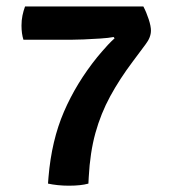

<svg xmlns="http://www.w3.org/2000/svg" viewBox="-20 -568 522 594"><path d="M423.5 -548Q433 -530 440 -508.5Q447 -487 447 -473.5Q447 -452.5 430.5 -431L391 -378Q350 -323.5 321 -270.2Q292 -217 275.2 -156.5Q258.5 -96 254.5 -19.5L253.5 0Q230.5 6.5 193 6.5Q176.5 6.5 159.2 4.8Q142 3 128.5 0L130 -19.5Q139.5 -133.5 177.8 -222.2Q216 -311 281 -391.5L295 -408Q302.5 -417 313.5 -428.8Q324.5 -440.5 334.5 -449.5L331.5 -453.5Q316.5 -450.5 290.5 -448.8Q264.5 -447 238.5 -446Q212.5 -445 198 -445H52.5Q46.5 -464 46.5 -489Q46.5 -505.5 49.5 -520Q52.5 -534.5 57.5 -548Z"/></svg>

Font: Signika Negative SC SemiBold
Style: Regular
Weight: 600
Designer: Anna Giedryś
Foundry: Anna Giedryś
Version: Version 2.000; ttfautohint (v1.8.3) -l 8 -r 50 -G 200 -x 9 -